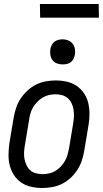

<svg xmlns="http://www.w3.org/2000/svg" viewBox="-20 -929 515 957"><path d="M191 8Q162 8 135 2Q108 -4 86 -19Q64 -34 49.5 -56.5Q35 -79 28.5 -105Q22 -131 22.5 -159.5Q23 -188 27 -216L48 -342Q52 -366 60 -390.5Q68 -415 82.5 -437Q97 -459 117 -477.5Q137 -496 160 -507.5Q183 -519 208 -523.5Q233 -528 257 -528Q286 -528 313 -522Q340 -516 362 -501Q384 -486 399 -463.5Q414 -441 420 -415Q426 -389 426 -360.5Q426 -332 421 -304L400 -178Q396 -154 388 -129.5Q380 -105 366 -83Q352 -61 332 -42.5Q312 -24 289 -12.5Q266 -1 240.5 3.5Q215 8 191 8ZM192 -61Q208 -61 224.5 -64.5Q241 -68 256 -77Q271 -86 283 -99Q295 -112 303.5 -126.5Q312 -141 316.5 -157Q321 -173 324 -189L345 -315Q348 -332 348.5 -349.5Q349 -367 346.5 -383Q344 -399 337 -414Q330 -429 318 -439.5Q306 -450 290 -454.5Q274 -459 257 -459Q241 -459 224.5 -455.5Q208 -452 193 -443Q178 -434 165.5 -421Q153 -408 144.5 -393.5Q136 -379 131.5 -363Q127 -347 125 -331L104 -205Q101 -188 100 -170.5Q99 -153 102 -137Q105 -121 112 -106Q119 -91 130.5 -80.5Q142 -70 158.5 -65.5Q175 -61 192 -61ZM292 -608Q277 -608 263.5 -613Q250 -618 241.5 -629.5Q233 -641 231 -655.5Q229 -670 231 -685Q233 -695 238 -705Q243 -715 252 -721.5Q261 -728 271.5 -730.5Q282 -733 292 -733Q307 -733 320.5 -727.5Q334 -722 342.5 -710.5Q351 -699 353.5 -684.5Q356 -670 353 -655Q351 -645 346 -635Q341 -625 332 -618.5Q323 -612 312.5 -610Q302 -608 292 -608ZM180 -841 179 -909H472L473 -841Z"/></svg>

Font: Iosevka QP
Style: Italic
Weight: 400
Italic angle: -9°
Designer: Belleve Invis
Foundry: Belleve Invis
Version: Version 20.0.0; ttfautohint (v1.8.4)